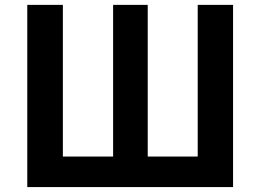

<svg xmlns="http://www.w3.org/2000/svg" viewBox="-20 -760 1059 780"><path d="M90.8 0V-740.2H235.4V-124H439.5V-740.2H580.1V-124H783.2V-740.2H926.8V0Z"/></svg>

Font: Gen Shin Gothic Bold
Style: Bold
Weight: 700
Designer: [Source Han Sans]
Ryoko NISHIZUKA  (kana & ideographs); Paul D. Hunt (Latin, Greek & Cyrillic); Wenlong ZHANG  (bopomofo
Version: Version 1.002.20150607